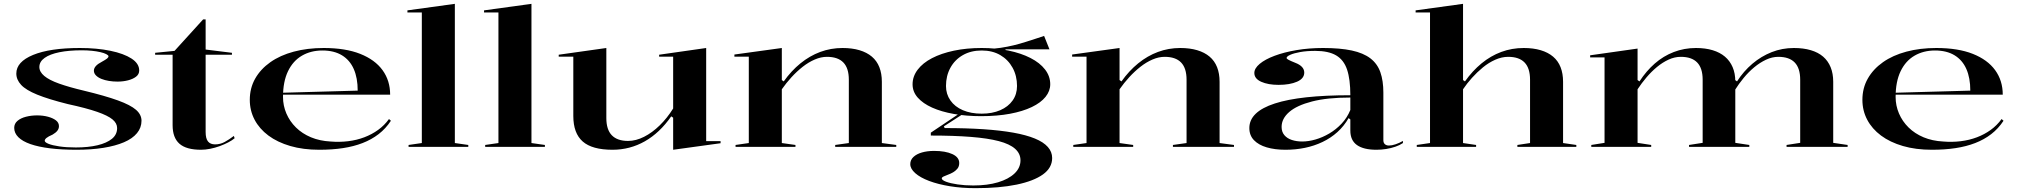

<svg xmlns="http://www.w3.org/2000/svg" viewBox="-20 -765 10508 1000"><path d="M379 15Q301 15 240.5 7.5Q180 0 138.5 -14.5Q97 -29 75.5 -50.5Q54 -72 54 -99Q54 -121 71 -135.5Q88 -150 115.5 -157Q143 -164 173 -164Q204 -164 230 -157Q256 -150 271.5 -138Q287 -126 287 -108Q287 -95 279 -84.5Q271 -74 254 -64Q231 -54 222 -46.5Q213 -39 213 -32Q213 -24 232.5 -16Q252 -8 289 -2.5Q326 3 375 3Q440 3 488 -8.5Q536 -20 563 -42Q590 -64 590 -98Q590 -123 566 -143Q542 -163 486 -182.5Q430 -202 333 -223Q233 -248 174 -272Q115 -296 90 -323Q65 -350 65 -382Q65 -443 152.5 -479Q240 -515 396 -515Q485 -515 555 -500.5Q625 -486 665 -460Q705 -434 705 -398Q705 -378 688.5 -365.5Q672 -353 646.5 -346.5Q621 -340 592 -340Q569 -340 547.5 -343.5Q526 -347 508.5 -354Q491 -361 480 -372Q469 -383 469 -397Q469 -422 510 -443Q530 -454 537.5 -460Q545 -466 545 -472Q545 -477 533.5 -483Q522 -489 502.5 -493.5Q483 -498 458.5 -500.5Q434 -503 406 -503Q339 -503 289.5 -493Q240 -483 212.5 -463.5Q185 -444 185 -416Q185 -391 210.5 -369.5Q236 -348 288 -329.5Q340 -311 416 -293Q528 -266 594 -242Q660 -218 688.5 -193Q717 -168 717 -136Q717 -100 693.5 -71.5Q670 -43 625.5 -24Q581 -5 518.5 5Q456 15 379 15Z M1027 15Q950 15 914.5 -16.5Q879 -48 879 -113V-480H788V-490L889 -500L1038 -664H1051V-507L1188 -490V-480H1051V-78Q1051 -43 1063.5 -28Q1076 -13 1100 -13Q1127 -13 1150 -25.5Q1173 -38 1198 -57L1202 -45Q1189 -34 1169 -23.5Q1149 -13 1124.5 -4Q1100 5 1074.5 10Q1049 15 1027 15Z M1666 -515Q1779 -515 1856 -484.5Q1933 -454 1972.5 -399.5Q2012 -345 2012 -272H1452V-282L1843 -293Q1843 -359 1822.5 -405.5Q1802 -452 1761 -477Q1720 -502 1659 -502Q1599 -502 1552.5 -475Q1506 -448 1480 -394Q1454 -340 1454 -260Q1454 -215 1471.5 -174Q1489 -133 1521.5 -101Q1554 -69 1599.5 -50Q1645 -31 1701 -28Q1748 -24 1793 -29.5Q1838 -35 1877.5 -50Q1917 -65 1949.5 -88.5Q1982 -112 2006 -145L2016 -136Q1989 -95 1952 -66.5Q1915 -38 1868.5 -20Q1822 -2 1766 6.5Q1710 15 1643 15Q1559 15 1492 -4.5Q1425 -24 1378 -59Q1331 -94 1306 -141.5Q1281 -189 1281 -245Q1281 -306 1309 -355.5Q1337 -405 1388 -441Q1439 -477 1510 -496Q1581 -515 1666 -515Z M2349 -20 2419 -10V0H2108V-10L2177 -20V-700H2102V-711L2349 -745Z M2748 -20 2818 -10V0H2507V-10L2576 -20V-700H2501V-711L2748 -745Z M3170 15Q3064 15 3015 -28Q2966 -71 2966 -161V-470H2890V-480L3138 -515V-150Q3138 -90 3166.5 -60.5Q3195 -31 3251 -31Q3292 -31 3334.5 -52.5Q3377 -74 3416 -112Q3455 -150 3486 -200V-470H3413V-480L3658 -515V-30H3733V-19L3486 15V-152L3476 -159Q3416 -73 3338.5 -29Q3261 15 3170 15Z M4648 -10V0H4330V-10L4401 -20V-350Q4401 -410 4372.5 -439.5Q4344 -469 4287 -469Q4256 -469 4223.5 -455Q4191 -441 4160.5 -417Q4130 -393 4102.5 -363Q4075 -333 4052 -300V-20L4123 -10V0H3811V-10L3880 -20V-470H3805V-481L4052 -515V-348L4062 -341Q4101 -396 4149 -435Q4197 -474 4252 -494.5Q4307 -515 4368 -515Q4418 -515 4456.5 -503.5Q4495 -492 4521 -470Q4547 -448 4560 -415Q4573 -382 4573 -339V-20Z M5061 215Q4989 215 4927.5 205Q4866 195 4819.5 177.5Q4773 160 4747 137Q4721 114 4721 90Q4721 68 4737.5 52.5Q4754 37 4782 29Q4810 21 4845 21Q4904 21 4940 37.5Q4976 54 4976 84Q4976 102 4966.5 113.5Q4957 125 4944 132.5Q4931 140 4917 145Q4903 150 4894 154.5Q4885 159 4885 164Q4885 173 4907.5 181.5Q4930 190 4967.5 195.5Q5005 201 5049 201Q5123 201 5178 184.5Q5233 168 5264 138.5Q5295 109 5295 70Q5295 35 5267 10Q5239 -15 5182 -30Q5125 -45 5036.5 -52Q4948 -59 4828 -59V-74L4980 -176L4992 -169L4896 -107L4900 -98Q5012 -98 5101.5 -92Q5191 -86 5258 -74Q5325 -62 5370 -43.5Q5415 -25 5437.5 0.5Q5460 26 5460 58Q5460 109 5412 143.5Q5364 178 5275 196.5Q5186 215 5061 215ZM5090 -160Q5013 -160 4948 -171.5Q4883 -183 4835 -204.5Q4787 -226 4760 -256.5Q4733 -287 4733 -326Q4733 -367 4759.5 -402Q4786 -437 4834 -462Q4882 -487 4948 -501Q5014 -515 5093 -515Q5168 -515 5233 -501.5Q5298 -488 5347 -463Q5396 -438 5423 -403Q5450 -368 5450 -326Q5450 -291 5425.5 -260.5Q5401 -230 5354 -207.5Q5307 -185 5240.5 -172.5Q5174 -160 5090 -160ZM5093 -173Q5148 -173 5189.5 -191Q5231 -209 5254 -241.5Q5277 -274 5277 -317Q5277 -370 5254 -412Q5231 -454 5190 -478Q5149 -502 5093 -502Q5037 -502 4995 -478Q4953 -454 4930 -412Q4907 -370 4907 -317Q4907 -275 4930 -242Q4953 -209 4995 -191Q5037 -173 5093 -173ZM5217 -492 5125 -510Q5158 -511 5192 -516Q5226 -521 5259 -529Q5292 -537 5321.5 -546.5Q5351 -556 5376 -564Q5401 -572 5418 -578L5446 -508H5217Z M6407 -10V0H6089V-10L6160 -20V-350Q6160 -410 6131.5 -439.5Q6103 -469 6046 -469Q6015 -469 5982.5 -455Q5950 -441 5919.5 -417Q5889 -393 5861.5 -363Q5834 -333 5811 -300V-20L5882 -10V0H5570V-10L5639 -20V-470H5564V-481L5811 -515V-348L5821 -341Q5860 -396 5908 -435Q5956 -474 6011 -494.5Q6066 -515 6127 -515Q6177 -515 6215.5 -503.5Q6254 -492 6280 -470Q6306 -448 6319 -415Q6332 -382 6332 -339V-20Z M6871 -515Q6960 -515 7020.5 -502Q7081 -489 7117.5 -461Q7154 -433 7169.5 -388.5Q7185 -344 7185 -283V-35Q7185 -21 7193 -14Q7201 -7 7214 -7Q7229 -7 7248.5 -13.5Q7268 -20 7287 -31V-20Q7271 -9 7248 -1Q7225 7 7199.5 11Q7174 15 7149 15Q7082 15 7047.5 -9.5Q7013 -34 7013 -85Q7013 -105 7013 -114.5Q7013 -124 7013 -130Q7013 -136 7013 -143L7004 -150Q6980 -108 6945.5 -77Q6911 -46 6868 -25.5Q6825 -5 6776.5 5Q6728 15 6675 15Q6620 15 6577.5 2.5Q6535 -10 6511 -35Q6487 -60 6487 -98Q6487 -183 6619.5 -226Q6752 -269 7013 -269Q7013 -352 6996 -402.5Q6979 -453 6939 -476.5Q6899 -500 6830 -500Q6786 -500 6752.5 -494Q6719 -488 6700 -479.5Q6681 -471 6681 -463Q6681 -459 6691 -453.5Q6701 -448 6726 -438Q6773 -420 6773 -387Q6773 -356 6735.5 -339.5Q6698 -323 6639 -323Q6585 -323 6549 -339Q6513 -355 6513 -385Q6513 -409 6541 -432.5Q6569 -456 6618.5 -474.5Q6668 -493 6732.5 -504Q6797 -515 6871 -515ZM7013 -257Q6893 -257 6813.5 -236.5Q6734 -216 6694.5 -181.5Q6655 -147 6655 -104Q6655 -78 6669.5 -61Q6684 -44 6708.5 -36Q6733 -28 6762 -28Q6795 -28 6831.5 -38.5Q6868 -49 6903 -69.5Q6938 -90 6967 -120.5Q6996 -151 7013 -192Z M8190 -10V0H7883V-10L7949 -20V-350Q7949 -410 7920.5 -439.5Q7892 -469 7835 -469Q7802 -469 7768 -454Q7734 -439 7703.5 -414Q7673 -389 7646.5 -359.5Q7620 -330 7600 -300V-20L7668 -10V0H7359V-10L7428 -20V-700H7353V-711L7600 -745V-348L7610 -341Q7649 -396 7696.5 -435Q7744 -474 7799 -494.5Q7854 -515 7916 -515Q7966 -515 8004.5 -503.5Q8043 -492 8069 -470Q8095 -448 8108 -415Q8121 -382 8121 -339V-20Z M8268 0V-10L8337 -21V-466H8262V-477L8509 -512V-348L8519 -341Q8554 -395 8598.5 -434Q8643 -473 8697.5 -494Q8752 -515 8813 -515Q8862 -515 8900 -503.5Q8938 -492 8964 -470Q8990 -448 9004 -415.5Q9018 -383 9018 -341V-21L9091 -10V0H8777V-10L8848 -21V-350Q8848 -410 8819.5 -439.5Q8791 -469 8734 -469Q8702 -469 8670.5 -454.5Q8639 -440 8610 -416Q8581 -392 8555.5 -362Q8530 -332 8509 -300V-21L8580 -10V0ZM9285 0V-10L9356 -21V-350Q9356 -410 9327.5 -439.5Q9299 -469 9242 -469Q9210 -469 9178 -454Q9146 -439 9116.5 -414.5Q9087 -390 9061.5 -359Q9036 -328 9016 -296V-349L9027 -341Q9061 -394 9107 -433Q9153 -472 9207.5 -493.5Q9262 -515 9323 -515Q9373 -515 9411.5 -503.5Q9450 -492 9475.5 -470Q9501 -448 9514.5 -415Q9528 -382 9528 -339V-21L9603 -10V0Z M10065 -515Q10178 -515 10255 -484.5Q10332 -454 10371.5 -399.5Q10411 -345 10411 -272H9851V-282L10242 -293Q10242 -359 10221.5 -405.5Q10201 -452 10160 -477Q10119 -502 10058 -502Q9998 -502 9951.5 -475Q9905 -448 9879 -394Q9853 -340 9853 -260Q9853 -215 9870.5 -174Q9888 -133 9920.5 -101Q9953 -69 9998.5 -50Q10044 -31 10100 -28Q10147 -24 10192 -29.5Q10237 -35 10276.5 -50Q10316 -65 10348.5 -88.5Q10381 -112 10405 -145L10415 -136Q10388 -95 10351 -66.5Q10314 -38 10267.5 -20Q10221 -2 10165 6.5Q10109 15 10042 15Q9958 15 9891 -4.5Q9824 -24 9777 -59Q9730 -94 9705 -141.5Q9680 -189 9680 -245Q9680 -306 9708 -355.5Q9736 -405 9787 -441Q9838 -477 9909 -496Q9980 -515 10065 -515Z"/></svg>

Font: Kalnia SemiExpanded
Style: Regular
Weight: 400
Width: 6
Designer: Frida Medrano
Foundry: Frida Medrano
Version: Version 1.105